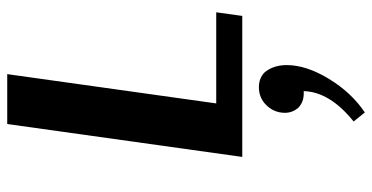

<svg xmlns="http://www.w3.org/2000/svg" viewBox="-269 -421 1029 531"><g transform="rotate(-90 245.5 -155.5)"><path d="M467 0H77L168 -650H306L225 -72H477ZM225 62Q244 46 270 46Q295 46 311 62Q331 86 331 123Q331 177 293 239.5Q255 302 200 339L175 308Q257 242 259 170H252Q228 170 212 154Q199 138 199 118Q199 85 225 62Z"/></g></svg>

Font: Arsenal
Style: Bold Italic
Weight: 700
Italic angle: -9.10001°
Designer: Andrij Shevchenko
Foundry: Stairsfor
Version: Version 2.001;PS 002.001;hotconv 1.0.88;makeotf.lib2.5.64775